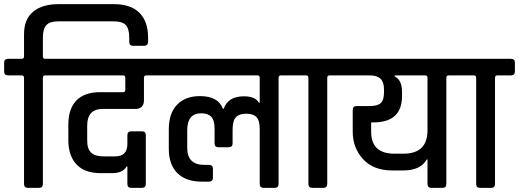

<svg xmlns="http://www.w3.org/2000/svg" viewBox="-44 -907 2506 927"><path d="M239 -887H505Q588 -887 629.5 -845Q671 -803 671 -725V-706Q671 -686 651 -686H598Q580 -686 580 -706V-724Q580 -769 563 -786.5Q546 -804 505 -804H238Q197 -804 180 -786Q163 -768 163 -724V-635Q163 -623 174 -623H239Q259 -623 259 -605V-562Q259 -543 239 -543H174Q163 -543 163 -531V-19Q163 0 144 0H91Q72 0 72 -19V-531Q72 -543 61 -543H-4Q-24 -543 -24 -562V-605Q-24 -623 -4 -623H61Q72 -623 72 -635V-742Q72 -814 116 -850.5Q160 -887 239 -887Z M440 -462H551Q561 -462 561 -474V-531Q561 -543 551 -543H230Q211 -543 211 -562V-605Q211 -623 230 -623H725Q744 -623 744 -605V-562Q744 -543 725 -543H662Q651 -543 651 -531V-422Q651 -402 640 -391.5Q629 -381 611 -381H452Q377 -381 377 -301V-228Q377 -188 396 -170Q415 -152 456 -152H512Q571 -152 571 -212V-254Q571 -273 590 -273H641Q660 -273 660 -254V-19Q660 0 641 0H590Q571 0 571 -19V-103H567Q550 -71 496 -71H443Q365 -71 325.5 -113Q286 -155 286 -230V-305Q286 -382 325 -422Q364 -462 440 -462Z M1134 -442Q1189 -442 1206 -411H1210V-531Q1210 -542 1201 -543H715Q696 -543 696 -562V-605Q696 -623 715 -623H1378Q1397 -623 1397 -605V-562Q1397 -543 1378 -543H1312Q1301 -543 1301 -531V-19Q1301 0 1282 0H1229Q1210 0 1210 -19V-284Q1210 -325 1194.5 -341.5Q1179 -358 1145 -358Q1111 -358 1095 -341Q1079 -324 1079 -281V-215Q1079 -196 1060 -196H1011Q992 -196 992 -215V-287Q992 -326 976 -343Q960 -360 927 -360Q860 -360 860 -278V-193Q860 -111 942 -111H964Q984 -111 984 -93V-49Q984 -30 964 -30H930Q854 -30 812.5 -71Q771 -112 771 -189V-283Q771 -360 811 -401.5Q851 -443 921 -443Q1010 -443 1032 -382H1036Q1057 -442 1134 -442Z M1517 0H1464Q1445 0 1445 -19V-531Q1445 -543 1434 -543H1369Q1349 -543 1349 -562V-605Q1349 -623 1369 -623H1612Q1632 -623 1632 -605V-562Q1632 -543 1612 -543H1547Q1536 -543 1536 -531V-19Q1536 0 1517 0Z M2009 -543H1862V-538Q1897 -520 1897 -464V-443Q1897 -316 1759 -316H1748V-271Q1748 -165 1860 -165H1904Q2020 -165 2020 -278V-531Q2020 -543 2009 -543ZM1810 -461V-475Q1810 -510 1793.5 -526.5Q1777 -543 1741 -543H1603Q1584 -543 1584 -562V-605Q1584 -623 1603 -623H2188Q2207 -623 2207 -605V-562Q2207 -543 2188 -543H2122Q2111 -543 2111 -531V-19Q2111 0 2092 0H2039Q2020 0 2020 -19V-137H2016Q1987 -84 1902 -84H1850Q1759 -84 1709 -138.5Q1659 -193 1659 -271V-376Q1659 -395 1678 -395H1741Q1779 -395 1794.5 -409.5Q1810 -424 1810 -461Z M2327 0H2274Q2255 0 2255 -19V-531Q2255 -543 2244 -543H2179Q2159 -543 2159 -562V-605Q2159 -623 2179 -623H2422Q2442 -623 2442 -605V-562Q2442 -543 2422 -543H2357Q2346 -543 2346 -531V-19Q2346 0 2327 0Z"/></svg>

Font: Rajdhani Semibold
Style: Regular
Weight: 600
Designer: Satya Rajpurohit, Jyotish Sonowal
Foundry: Indian Type Foundry
Version: Version 1.200;PS 1.0;hotconv 1.0.78;makeotf.lib2.5.61930; tt